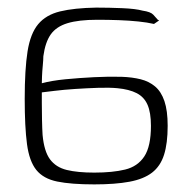

<svg xmlns="http://www.w3.org/2000/svg" viewBox="-20 -481 502 505"><path d="M228 4Q167 4 130.5 -3.5Q94 -11 75.5 -34Q57 -57 51 -102Q45 -147 45 -221Q45 -299 52.5 -346Q60 -393 80.5 -417.5Q101 -442 138 -451Q175 -460 233 -461Q267 -461 302 -459.5Q337 -458 355 -453Q376 -450 383 -442.5Q390 -435 396 -428Q398 -429 398.5 -428.5Q399 -428 396 -425.5Q393 -423 385 -418Q368 -422 344 -424.5Q320 -427 292.5 -428Q265 -429 236 -429Q187 -429 157.5 -420Q128 -411 113.5 -390.5Q99 -370 94 -333Q94 -324 92.5 -308.5Q91 -293 90.5 -280Q90 -267 90 -262Q116 -269 152 -272.5Q188 -276 227.5 -278Q267 -280 300 -279Q328 -278 350 -272.5Q372 -267 388 -253.5Q404 -240 412.5 -215Q421 -190 421 -150Q421 -104 411.5 -74Q402 -44 380 -27Q358 -10 320.5 -3Q283 4 228 4ZM228 -27Q276 -27 309 -35Q342 -43 359.5 -69.5Q377 -96 377 -150Q377 -185 368 -205.5Q359 -226 339.5 -236Q320 -246 289 -249Q268 -251 238 -250Q208 -249 177.5 -247Q147 -245 123 -242Q99 -239 90 -238Q90 -231 90 -210Q90 -189 90.5 -165.5Q91 -142 92 -126Q96 -83 111.5 -62Q127 -41 155.5 -34Q184 -27 228 -27Z"/></svg>

Font: Genos Light
Style: Regular
Weight: 300
Designer: Robert E. Leuschke
Foundry: Robert E. Leuschke
Version: Version 1.010